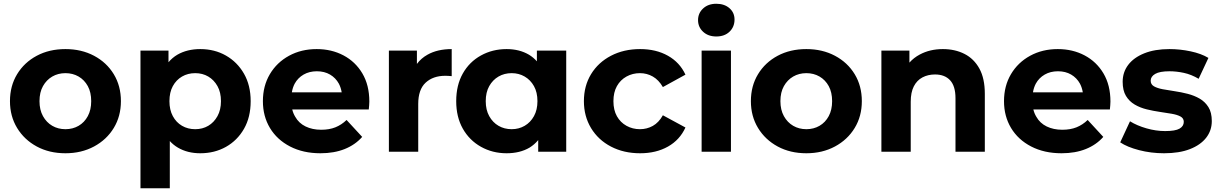

<svg xmlns="http://www.w3.org/2000/svg" viewBox="-20 -807 6488 1021"><path d="M328 8Q242 8 175.5 -28Q109 -64 71 -126.5Q33 -189 33 -269Q33 -350 71 -412.5Q109 -475 175.5 -510.5Q242 -546 328 -546Q413 -546 480 -510.5Q547 -475 585 -412.5Q623 -350 623 -269Q623 -189 585 -126.5Q547 -64 480 -28Q413 8 328 8ZM328 -120Q367 -120 398 -138Q429 -156 447 -189.5Q465 -223 465 -269Q465 -316 447 -349Q429 -382 398 -400Q367 -418 328 -418Q289 -418 258 -400Q227 -382 208.5 -349Q190 -316 190 -269Q190 -223 208.5 -189.5Q227 -156 258 -138Q289 -120 328 -120Z M1045 8Q977 8 926 -22Q902 -36 883 -57V194H727V-538H876V-476Q896 -500 923 -516Q975 -546 1045 -546Q1121 -546 1181.5 -511.5Q1242 -477 1277.5 -415Q1313 -353 1313 -269Q1313 -184 1277.5 -122Q1242 -60 1181.5 -26Q1121 8 1045 8ZM1018 -120Q1057 -120 1087.5 -138Q1118 -156 1136.5 -189.5Q1155 -223 1155 -269Q1155 -316 1136.5 -349Q1118 -382 1087.5 -400Q1057 -418 1018 -418Q979 -418 948 -400Q917 -382 899 -349Q881 -316 881 -269Q881 -223 899 -189.5Q917 -156 948 -138Q979 -120 1018 -120Z M1684 8Q1592 8 1522.5 -28Q1453 -64 1415.5 -126.5Q1378 -189 1378 -269Q1378 -350 1415 -412.5Q1452 -475 1517 -510.5Q1582 -546 1664 -546Q1743 -546 1806.5 -512.5Q1870 -479 1907 -416.5Q1944 -354 1944 -267Q1944 -258 1943 -246.5Q1942 -235 1941 -225H1534Q1539 -204 1550 -186Q1569 -152 1605 -134.5Q1641 -117 1688 -117Q1731 -117 1763.5 -130Q1796 -143 1823 -169L1906 -79Q1869 -37 1813 -14.5Q1757 8 1684 8ZM1797 -316Q1793 -341 1782 -362Q1765 -393 1735 -410.5Q1705 -428 1665 -428Q1625 -428 1594.5 -410.5Q1564 -393 1547 -362Q1536 -341 1532 -316Z M2048 0V-538H2197V-467Q2219 -497 2253 -516Q2306 -546 2382 -546V-402Q2372 -403 2364 -403.5Q2356 -404 2348 -404Q2283 -404 2243.5 -367.5Q2204 -331 2204 -254V0Z M2674 8Q2599 8 2537.5 -26.5Q2476 -61 2441 -123Q2406 -185 2406 -269Q2406 -354 2441 -416Q2476 -478 2537.5 -512Q2599 -546 2674 -546Q2742 -546 2793 -516Q2816 -502 2835 -481V-538H2991V0H2842V-62Q2822 -38 2796 -22Q2745 8 2674 8ZM2701 -120Q2739 -120 2770 -138Q2801 -156 2819.5 -189.5Q2838 -223 2838 -269Q2838 -316 2819.5 -349Q2801 -382 2770 -400Q2739 -418 2701 -418Q2662 -418 2631 -400Q2600 -382 2581.5 -349Q2563 -316 2563 -269Q2563 -223 2581.5 -189.5Q2600 -156 2631 -138Q2662 -120 2701 -120Z M3384 8Q3297 8 3229 -27.5Q3161 -63 3123 -126Q3085 -189 3085 -269Q3085 -350 3123 -412.5Q3161 -475 3229 -510.5Q3297 -546 3384 -546Q3469 -546 3532 -510.5Q3595 -475 3625 -410L3505 -344Q3483 -382 3451.5 -400Q3420 -418 3383 -418Q3344 -418 3311.5 -400Q3279 -382 3260.5 -349Q3242 -316 3242 -269Q3242 -222 3260.5 -189Q3279 -156 3311.5 -138Q3344 -120 3383 -120Q3420 -120 3451.5 -137.5Q3483 -155 3505 -194L3625 -129Q3595 -63 3532 -27.5Q3469 8 3384 8Z M3711 0V-538H3867V0ZM3789 -613Q3746 -613 3719 -638Q3692 -663 3692 -700Q3692 -737 3719 -762Q3746 -787 3789 -787Q3832 -787 3859 -763.5Q3886 -740 3886 -703Q3886 -664 3859.5 -638.5Q3833 -613 3789 -613Z M4268 8Q4182 8 4115.5 -28Q4049 -64 4011 -126.5Q3973 -189 3973 -269Q3973 -350 4011 -412.5Q4049 -475 4115.5 -510.5Q4182 -546 4268 -546Q4353 -546 4420 -510.5Q4487 -475 4525 -412.5Q4563 -350 4563 -269Q4563 -189 4525 -126.5Q4487 -64 4420 -28Q4353 8 4268 8ZM4268 -120Q4307 -120 4338 -138Q4369 -156 4387 -189.5Q4405 -223 4405 -269Q4405 -316 4387 -349Q4369 -382 4338 -400Q4307 -418 4268 -418Q4229 -418 4198 -400Q4167 -382 4148.5 -349Q4130 -316 4130 -269Q4130 -223 4148.5 -189.5Q4167 -156 4198 -138Q4229 -120 4268 -120Z M4994 -546Q5058 -546 5108.5 -520.5Q5159 -495 5188 -442.5Q5217 -390 5217 -308V0H5061V-285Q5061 -349 5032.5 -380Q5004 -411 4952 -411Q4915 -411 4885.5 -395.5Q4856 -380 4839.5 -348Q4823 -316 4823 -266V0H4667V-538H4816V-474Q4839 -500 4871 -517Q4925 -546 4994 -546Z M5625 8Q5533 8 5463.5 -28Q5394 -64 5356.5 -126.5Q5319 -189 5319 -269Q5319 -350 5356 -412.5Q5393 -475 5458 -510.5Q5523 -546 5605 -546Q5684 -546 5747.5 -512.5Q5811 -479 5848 -416.5Q5885 -354 5885 -267Q5885 -258 5884 -246.5Q5883 -235 5882 -225H5475Q5480 -204 5491 -186Q5510 -152 5546 -134.5Q5582 -117 5629 -117Q5672 -117 5704.5 -130Q5737 -143 5764 -169L5847 -79Q5810 -37 5754 -14.5Q5698 8 5625 8ZM5738 -316Q5734 -341 5723 -362Q5706 -393 5676 -410.5Q5646 -428 5606 -428Q5566 -428 5535.5 -410.5Q5505 -393 5488 -362Q5477 -341 5473 -316Z M6170 8Q6101 8 6037.5 -8.5Q5974 -25 5937 -50L5989 -162Q6026 -139 6076.5 -124.5Q6127 -110 6176 -110Q6230 -110 6252.5 -123Q6275 -136 6275 -159Q6275 -178 6257.5 -187.5Q6240 -197 6211 -202Q6182 -207 6147.5 -212Q6113 -217 6078 -225.5Q6043 -234 6014 -251Q5985 -268 5967.5 -297Q5950 -326 5950 -372Q5950 -423 5979.5 -462Q6009 -501 6065 -523.5Q6121 -546 6199 -546Q6255 -546 6311.5 -534Q6368 -522 6406 -499L6354 -388Q6315 -411 6275.5 -419.5Q6236 -428 6199 -428Q6147 -428 6123 -414Q6099 -400 6099 -378Q6099 -358 6116.5 -348Q6134 -338 6163 -332.5Q6192 -327 6226.5 -322Q6261 -317 6296 -308Q6331 -299 6359.5 -282.5Q6388 -266 6406 -237.5Q6424 -209 6424 -163Q6424 -113 6394 -74.5Q6364 -36 6307.5 -14Q6251 8 6170 8Z"/></svg>

Font: Montserrat Z
Style: Bold
Weight: 700
Designer: Julieta Ulanovsky
Foundry: Julieta Ulanovsky
Version: Version 8.000